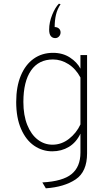

<svg xmlns="http://www.w3.org/2000/svg" viewBox="-20 -810 596 1043"><path d="M210 181Q321 175 369 135.5Q417 96 417 19V-84Q394 -36 354 -12Q314 12 264 12Q210 12 165.5 -18.5Q121 -49 94.5 -109.5Q68 -170 68 -256Q68 -339 93 -399Q118 -459 163 -491Q208 -523 268 -523Q321 -523 360 -497.5Q399 -472 417 -437V-511H453V23Q453 123 391 164.5Q329 206 229 213ZM417 -134V-389Q392 -436 352 -461.5Q312 -487 268 -487Q190 -487 148.5 -427Q107 -367 107 -256Q107 -184 128 -131.5Q149 -79 185 -51.5Q221 -24 265 -24Q314 -24 354.5 -55.5Q395 -87 417 -134ZM247 -649Q247 -689 263.5 -729.5Q280 -770 300 -790L309 -787Q291 -760 284 -729.5Q277 -699 277 -663Q291 -663 300 -655Q309 -647 309 -634Q309 -621 300.5 -612Q292 -603 280 -603Q265 -603 256 -614Q247 -625 247 -649Z"/></svg>

Font: Overpass Thin
Style: Regular
Weight: 100
Designer: Delve Withrington, Thomas Jockin
Foundry: Delve Fonts
Version: Version 3.000;DELV;Overpass